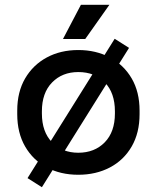

<svg xmlns="http://www.w3.org/2000/svg" viewBox="-20 -716 655 802"><path d="M307 14Q233 14 175.5 -16.5Q118 -47 85 -104Q52 -161 52 -239V-254Q52 -332 85 -388.5Q118 -445 175.5 -476Q233 -507 307 -507Q381 -507 439 -476Q497 -445 530 -388.5Q563 -332 563 -254V-239Q563 -161 530 -104Q497 -47 439 -16.5Q381 14 307 14ZM307 -78Q375 -78 417.5 -121.5Q460 -165 460 -242V-251Q460 -328 418 -371.5Q376 -415 307 -415Q240 -415 197.5 -371.5Q155 -328 155 -251V-242Q155 -165 197.5 -121.5Q240 -78 307 -78ZM155 66 95 28 459 -554 519 -516ZM243 -553 318 -696H437L336 -553Z"/></svg>

Font: Space Grotesk Light Medium
Style: Regular
Weight: 500
Version: Version 2.000